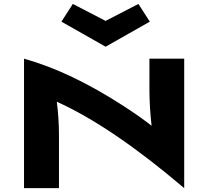

<svg xmlns="http://www.w3.org/2000/svg" viewBox="-20 -975 1080 995"><path d="M934.6 0Q558.6 -319.8 274.4 -447.8Q285.6 -361.3 285.6 -273.9Q285.6 -270 285.6 -258.3V0H104.5V-670.9Q345.2 -604 621.6 -424.8Q706.1 -370.1 765.6 -323.2Q754.9 -415.5 754.4 -507.8V-670.9H934.6ZM357.4 -954.6 527.3 -866.7 697.3 -954.6 756.3 -862.8 527.3 -732.9 298.3 -862.8Z"/></svg>

Font: REH Gaming
Style: Gaming
Weight: 700
Designer: Astigmatic (AOETI)
Foundry: Astigmatic (AOETI)
Version: Version 1.001 2011